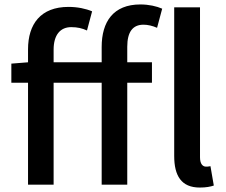

<svg xmlns="http://www.w3.org/2000/svg" viewBox="-20 -830 1015 863"><path d="M437 -550H221V-607C221 -673 251 -708 300 -708C328 -708 349 -703 371 -693L394 -779C366 -791 328 -799 288 -799C163 -799 106 -722 106 -608V-550L31 -544V-458H106V0H221V-458H437V0H552V-458H663V-550H552V-620C552 -687 577 -719 625 -719C644 -719 666 -714 686 -705L709 -791C684 -802 649 -810 611 -810C489 -810 437 -732 437 -619ZM926 -83C916 -81 911 -81 906 -81C892 -81 879 -92 879 -123V-797H763V-129C763 -40 795 13 878 13C907 13 926 9 941 4Z"/></svg>

Font: Noto Sans Japanese Medium
Style: Regular
Weight: 500
Designer: Ryoko NISHIZUKA (kana & ideographs); Paul D. Hunt (Latin, Greek & Cyrillic); Wenlong ZHANG (bopomofo); Sandoll Communica
Foundry: Adobe Systems Incorporated
Version: Version 1.000;PS 1;hotconv 1.0.78;makeotf.lib2.5.61930